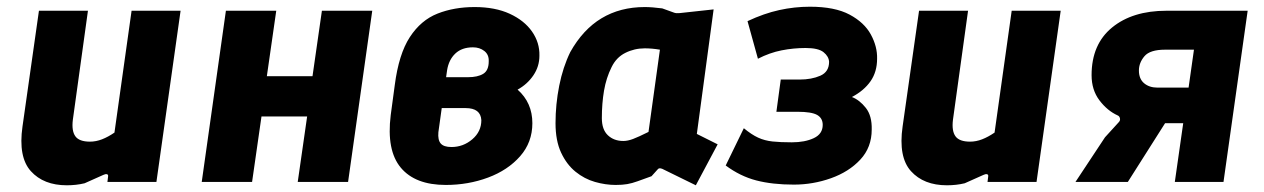

<svg xmlns="http://www.w3.org/2000/svg" viewBox="-20 -542 3766 572"><path d="M179 10Q110 10 72 -32Q34 -74 47 -165L96 -510H242L197 -185Q193 -152 204.5 -136Q216 -120 248 -120Q266 -120 284 -127Q302 -134 321 -147L372 -510H518L446 0H300L302 -16Q303 -22 298.5 -23Q294 -24 288 -21Q274 -15 260 -8.5Q246 -2 232 4Q207 10 179 10Z M581 0 653 -510H803L775 -315H911L939 -510H1089L1017 0H867L895 -195H759L731 0Z M1308 9Q1217 9 1174 -42.5Q1131 -94 1144 -199L1156 -288Q1168 -381 1201 -431.5Q1234 -482 1283.5 -501.5Q1333 -521 1394 -521Q1455 -521 1498.5 -501Q1542 -481 1565 -448Q1588 -415 1587 -376Q1587 -344 1569 -317.5Q1551 -291 1522 -275Q1566 -236 1566 -175Q1566 -118 1529.5 -76.5Q1493 -35 1434 -13Q1375 9 1308 9ZM1389 -401Q1356 -401 1336.5 -382.5Q1317 -364 1312 -333L1309 -312H1374Q1403 -312 1419.5 -322Q1436 -332 1436 -359Q1437 -379 1423 -390Q1409 -401 1389 -401ZM1325 -104Q1360 -104 1387 -127Q1414 -150 1414 -184Q1412 -220 1367 -220H1296L1286 -148Q1284 -125 1293 -114.5Q1302 -104 1325 -104Z M1814 9Q1784 9 1752.5 0Q1721 -9 1694.5 -30.5Q1668 -52 1651.5 -87.5Q1635 -123 1635 -175Q1635 -231 1646 -286.5Q1657 -342 1679 -387Q1754 -521 1901 -521Q1922 -521 1953 -517L1989 -504Q1995 -502 2005 -503L2106 -514L2056 -143L2118 -112L2053 10L1953 -39Q1943 -43 1939 -37L1921 -17Q1896 -8 1879.5 -2Q1863 4 1848.5 6.5Q1834 9 1814 9ZM1837 -122Q1850 -122 1866 -128Q1882 -134 1912 -149L1946 -394Q1922 -398 1901 -398Q1870 -398 1843 -384.5Q1816 -371 1802 -342Q1786 -310 1779.5 -272Q1773 -234 1773 -190Q1773 -156 1791 -139Q1809 -122 1837 -122Z M2345 8Q2281 8 2233 -4.5Q2185 -17 2142 -49L2196 -160Q2219 -141 2238.5 -132Q2258 -123 2281.5 -120.5Q2305 -118 2339 -118Q2378 -118 2404.5 -130.5Q2431 -143 2431 -170Q2431 -190 2414.5 -199.5Q2398 -209 2356 -209H2293L2306 -305H2362Q2398 -305 2424 -316.5Q2450 -328 2450 -358Q2449 -374 2433.5 -386.5Q2418 -399 2380 -399Q2344 -399 2308.5 -392Q2273 -385 2238 -367L2207 -479Q2256 -502 2301.5 -512Q2347 -522 2393 -522Q2467 -522 2511 -498.5Q2555 -475 2574.5 -439Q2594 -403 2593 -367Q2593 -328 2573.5 -300Q2554 -272 2518 -253Q2541 -244 2559.5 -220.5Q2578 -197 2577 -156Q2577 -103 2543 -66.5Q2509 -30 2455.5 -11Q2402 8 2345 8Z M2801 10Q2732 10 2694 -32Q2656 -74 2669 -165L2718 -510H2864L2819 -185Q2815 -152 2826.5 -136Q2838 -120 2870 -120Q2888 -120 2906 -127Q2924 -134 2943 -147L2994 -510H3140L3068 0H2922L2924 -16Q2925 -22 2920.5 -23Q2916 -24 2910 -21Q2896 -15 2882 -8.5Q2868 -2 2854 4Q2829 10 2801 10Z M3184 0 3272 -133 3313 -178Q3318 -183 3316.5 -189.5Q3315 -196 3310 -198Q3279 -212 3255.5 -243Q3232 -274 3232 -318Q3232 -410 3293 -460Q3354 -510 3455 -510H3697L3625 0H3480L3505 -175H3451L3340 0ZM3428 -281H3521L3537 -394H3451Q3406 -394 3389.5 -374.5Q3373 -355 3373 -332Q3373 -307 3388.5 -294Q3404 -281 3428 -281Z"/></svg>

Font: Finlandica
Style: Bold Italic
Weight: 700
Italic angle: -8°
Designer: Niklas Ekholm, Juho Hiilivirta, Jaakko Suomalainen
Foundry: Helsinki Type Studio
Version: Version 1.064; ttfautohint (v1.8.4.7-5d5b)